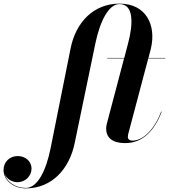

<svg xmlns="http://www.w3.org/2000/svg" viewBox="-212 -780 940 1060"><path d="M380 -460V-457.5H473L377 -94C375.5 -88 374 -76 374 -71C374 -26 400.5 10 480 10C578.5 10 642.5 -63 680.5 -163L678 -164C642 -69 580.5 -3.5 518.5 -3.5C503.5 -3.5 494 -12 494 -22.5C494 -27.5 494.5 -34.5 496 -40.5L606.5 -457.5H700V-460H607.5L621 -511.5C652 -643 593.5 -760 447.5 -760C307.5 -760 206.5 -660 177.5 -511.5L67 40C42.5 160.5 -4 257.5 -69.5 257.5C-128.5 257.5 -174.5 223.5 -186.5 181C-175.5 206.5 -147 226 -115.5 226C-71.5 226 -38 191 -38 151C-38 108.5 -74 81.5 -114 81.5C-157 81.5 -192.5 112.5 -192.5 158.5C-192.5 213 -140.5 260 -69.5 260C75.5 260 171 151.5 200 11.5L314.5 -540C339.5 -660.5 387 -757.5 447.5 -757.5C527 -757.5 524 -649.5 495 -540L474 -460Z"/></svg>

Font: Bodoni* 72pt
Style: Bold Italic
Weight: 700
Italic angle: -13°
Version: Version 2.3